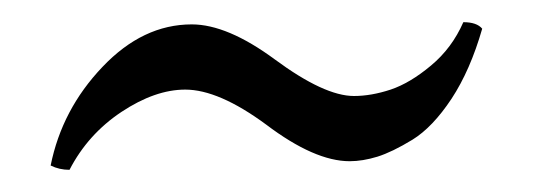

<svg xmlns="http://www.w3.org/2000/svg" viewBox="-20 -359 489 174"><path d="M25.9 -209Q36.1 -259.8 72.8 -298.3Q109.4 -336.9 153.8 -336.9Q186 -336.9 229 -305.2Q273.9 -272 300.8 -272Q316.4 -272 334 -277.8Q351.6 -283.7 370.6 -299.6Q389.6 -315.4 399.9 -338.9Q412.1 -338.9 417 -333Q406.2 -295.4 389.2 -269.5Q372.1 -243.7 353.8 -232.4Q335.4 -221.2 322 -217Q308.6 -212.9 296.9 -212.9Q265.1 -212.9 221.2 -246.1Q178.2 -277.8 147.9 -277.8Q120.6 -277.8 90.1 -257.6Q59.6 -237.3 43 -205.1Q33.7 -205.1 25.9 -209Z"/></svg>

Font: Linux Libertine Display G
Style: Regular
Weight: 400
Designer: Philipp H. Poll
Foundry: Philipp H. Poll
Version: Version 5.0.9